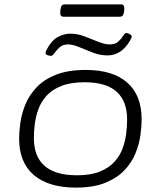

<svg xmlns="http://www.w3.org/2000/svg" viewBox="-20 -847 731 873"><path d="M325 6Q201 6 134 -51Q67 -108 67 -217Q67 -248 72.5 -288.5Q78 -329 95 -371Q112 -413 145.5 -449Q179 -485 234 -507Q289 -529 370 -529Q493 -529 558.5 -471.5Q624 -414 624 -304Q624 -273 618.5 -232.5Q613 -192 596 -150Q579 -108 546 -73Q513 -38 459 -16Q405 6 325 6ZM330 -50Q393 -50 434.5 -67Q476 -84 501 -112Q526 -140 538 -173.5Q550 -207 554 -241Q558 -275 558 -303Q558 -473 365 -473Q301 -473 258.5 -456Q216 -439 191 -411Q166 -383 154 -349Q142 -315 138 -281.5Q134 -248 134 -220Q134 -50 330 -50ZM212 -593Q206 -593 196.5 -596Q187 -599 187 -606Q187 -607 188.5 -612Q190 -617 192 -621Q214 -663 242.5 -678.5Q271 -694 300 -694Q332 -694 364.5 -681.5Q397 -669 427 -657Q457 -645 479 -645Q504 -645 518 -658Q532 -671 540 -684Q548 -697 554 -697Q560 -697 569.5 -692Q579 -687 579 -682Q579 -676 570 -660Q531 -595 468 -595Q436 -595 403 -607.5Q370 -620 340.5 -632.5Q311 -645 290 -645Q265 -645 251 -632Q237 -619 228 -606Q219 -593 212 -593ZM268 -771Q252 -771 254 -794L255 -804Q257 -827 274 -827H531Q547 -827 545 -804L544 -794Q542 -771 525 -771Z"/></svg>

Font: Asap Expanded Expanded Light
Style: Italic
Weight: 300
Width: 7
Italic angle: -6°
Designer: Pablo Cosgaya
Foundry: Omnibus-Type
Version: Version 3.001; ttfautohint (v1.8.4.7-5d5b)